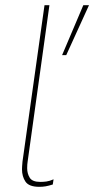

<svg xmlns="http://www.w3.org/2000/svg" viewBox="-20 -717 364 742"><path d="M132 5Q92 5 78.5 -15Q65 -35 65 -63Q65 -65 65.5 -74.5Q66 -84 67 -93L152 -697H171L87 -94Q86 -88 85.5 -81.5Q85 -75 85 -67Q85 -46 95 -30Q105 -14 136 -14Q147 -14 159 -15.5Q171 -17 187 -24L184 -4Q168 1 156.5 3Q145 5 132 5ZM220 -504 302 -697H324L236 -504Z"/></svg>

Font: Hanken Grotesk Thin
Style: Italic
Weight: 250
Italic angle: -8°
Designer: Alfredo Marco Pradil
Foundry: Hanken Design Co.
Version: Version 3.013